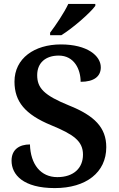

<svg xmlns="http://www.w3.org/2000/svg" viewBox="-20 -951 606 981"><path d="M236 -784V-771H293C352 -807 442 -886 467 -921V-931H329C308 -886 265 -822 236 -784ZM260 10C420 10 523 -70 523 -199C523 -299 463 -360 333 -412C205 -464 170 -501 170 -567C170 -630 213 -667 280 -667C359 -667 392 -597 392 -533C461 -533 495 -561 495 -607C495 -666 426 -724 291 -724C156 -724 54 -653 54 -534C54 -432 108 -366 242 -311C356 -264 404 -230 404 -161C404 -92 356 -46 273 -46C188 -46 136 -111 133 -213C80 -213 39 -188 39 -130C39 -58 99 10 260 10Z"/></svg>

Font: Noto Serif Georgian SemiBold
Style: Regular
Weight: 600
Designer: Monotype Design Team, Akaki Razmadze
Foundry: Google LLC
Version: Version 2.003